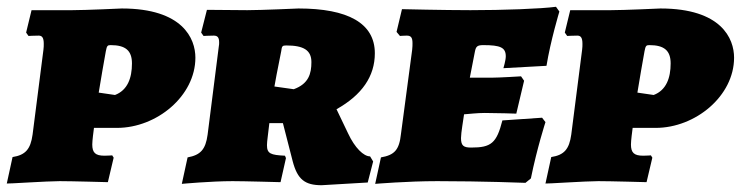

<svg xmlns="http://www.w3.org/2000/svg" viewBox="-37 -534 2184 566"><path d="M56 -504 40 -438 47 -428C47 -428 64 -429 77 -429C87 -429 92 -423 92 -405C92 -400 92 -394 91 -387L59 -137C53 -94 38 -77 0 -71L-17 7C-17 8 103 0 139 0C175 0 281 3 281 3L298 -69C297 -72 295 -73 294 -76C294 -76 281 -75 271 -75C244 -75 235 -84 235 -108C235 -115 236 -123 237 -133L240 -157H308C425 -157 539 -251 539 -364C539 -420 502 -509 322 -509C322 -509 215 -504 176 -504ZM302 -254 254 -261C261 -306 269 -348 275 -383C278 -399 280 -401 289 -401C333 -401 352 -385 352 -347C352 -304 339 -268 302 -254Z M757 -171H797L826 -58C840 -5 862 12 911 12L1047 4L1063 -58L1054 -73C1035 -73 1009 -98 989 -141L955 -212C1030 -254 1068 -309 1068 -377C1068 -466 988 -509 843 -509C843 -509 733 -504 692 -504L573 -505L556 -438L563 -428C563 -428 580 -429 593 -429C604 -429 609 -424 609 -409C609 -405 609 -402 608 -397L575 -137C569 -93 554 -77 516 -70L499 8C499 8 585 0 649 0C682 0 790 3 790 3L806 -68L803 -75C761 -77 750 -81 750 -106C750 -113 751 -120 752 -129ZM829 -271 772 -279C776 -301 778 -314 792 -383C794 -398 795 -400 807 -400C858 -400 881 -386 881 -351C881 -317 873 -287 829 -271Z M1322 -127C1322 -143 1329 -181 1331 -197C1346 -198 1369 -201 1392 -201C1427 -201 1485 -199 1485 -199L1508 -296L1499 -309C1499 -309 1435 -305 1412 -305H1348L1363 -382C1366 -397 1370 -401 1388 -401C1438 -401 1454 -394 1454 -368C1454 -356 1447 -333 1447 -333L1574 -340C1586 -414 1612 -500 1612 -500L1602 -514C1557 -508 1446 -504 1350 -504C1272 -504 1148 -507 1148 -507L1132 -440L1142 -428C1142 -428 1153 -429 1162 -429C1174 -429 1179 -424 1179 -407C1179 -402 1179 -395 1178 -387L1145 -139C1140 -92 1126 -77 1086 -70L1069 8C1069 8 1164 0 1252 0C1385 0 1512 5 1512 5L1528 -8C1546 -97 1571 -174 1571 -174L1561 -187L1444 -179C1427 -112 1411 -99 1352 -99C1330 -99 1322 -104 1322 -127Z M1644 -504 1628 -438 1635 -428C1635 -428 1652 -429 1665 -429C1675 -429 1680 -423 1680 -405C1680 -400 1680 -394 1679 -387L1647 -137C1641 -94 1626 -77 1588 -71L1571 7C1571 8 1691 0 1727 0C1763 0 1869 3 1869 3L1886 -69C1885 -72 1883 -73 1882 -76C1882 -76 1869 -75 1859 -75C1832 -75 1823 -84 1823 -108C1823 -115 1824 -123 1825 -133L1828 -157H1896C2013 -157 2127 -251 2127 -364C2127 -420 2090 -509 1910 -509C1910 -509 1803 -504 1764 -504ZM1890 -254 1842 -261C1849 -306 1857 -348 1863 -383C1866 -399 1868 -401 1877 -401C1921 -401 1940 -385 1940 -347C1940 -304 1927 -268 1890 -254Z"/></svg>

Font: Alegreya SC Black
Style: Italic
Weight: 900
Italic angle: -7°
Designer: Juan Pablo del Peral
Foundry: Huerta Tipografica
Version: Version 2.007;PS 002.007;hotconv 1.0.88;makeotf.lib2.5.64775